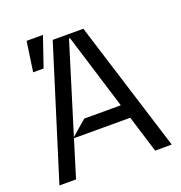

<svg xmlns="http://www.w3.org/2000/svg" viewBox="-137 -886 946 1004"><g transform="rotate(-20 336.0 -384.5)"><path d="M648.4 0H556.1L492.5 -206H179.3L115.8 0H23.4L250.7 -727.3H421.2ZM181.1 -212 264.9 -284.1H468.4L338.8 -704.5H333.1ZM154.8 -603H96.6L120.7 -769.2H211.6Z"/></g></svg>

Font: Riot Sans
Style: Regular
Weight: 400
Designer: Rasmus Andersson
Foundry: rsms
Version: Version 4.001